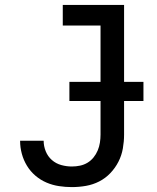

<svg xmlns="http://www.w3.org/2000/svg" viewBox="-20 -755 640 783"><path d="M273 8Q247 8 220.5 4Q194 0 169.5 -10.5Q145 -21 124.5 -38.5Q104 -56 90 -79Q76 -102 69 -128Q62 -154 62 -180Q62 -181 62 -181Q62 -181 62 -181H158Q158 -181 158 -181Q158 -181 158 -181Q158 -159 166.5 -138Q175 -117 191.5 -102.5Q208 -88 229.5 -82Q251 -76 273 -76Q290 -76 306.5 -79.5Q323 -83 337 -91.5Q351 -100 361.5 -113Q372 -126 378.5 -141.5Q385 -157 387.5 -173.5Q390 -190 390 -206V-651H236V-735H486V-206Q486 -178 481 -149.5Q476 -121 463 -95.5Q450 -70 430 -49Q410 -28 384.5 -15Q359 -2 330.5 3Q302 8 273 8ZM263 -343V-421H565V-343Z"/></svg>

Font: Iosevka SS04 Medium Extended
Style: Regular
Weight: 500
Width: 7
Monospace: yes
Designer: Belleve Invis
Foundry: Belleve Invis
Version: Version 19.0.0; ttfautohint (v1.8.4)